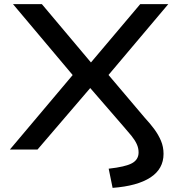

<svg xmlns="http://www.w3.org/2000/svg" viewBox="-20 -725 879 931"><path d="M526 186 507 93Q588 84 620 66.5Q652 49 652 14Q652 -7 643 -26.5Q634 -46 617 -67Q600 -88 577 -114L415 -301H420L162 0H28L350 -382L351 -339L43 -705H183L422 -421H420L660 -705H796L488 -340V-383L682 -154Q708 -126 728 -99Q748 -72 760.5 -42.5Q773 -13 773 21Q773 94 709.5 135.5Q646 177 526 186Z"/></svg>

Font: Nunito Sans 7pt Expanded Medium
Style: Regular
Weight: 500
Width: 7
Designer: Vernon Adams
Foundry: Vernon Adams
Version: Version 3.101;gftools[0.9.27]